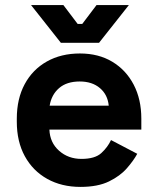

<svg xmlns="http://www.w3.org/2000/svg" viewBox="-20 -720 617 754"><path d="M296 14Q222 14 165.5 -17.5Q109 -49 77.5 -106.5Q46 -164 46 -242V-254Q46 -332 77 -389.5Q108 -447 164 -478.5Q220 -510 294 -510Q367 -510 421 -477.5Q475 -445 505 -387.5Q535 -330 535 -254V-211H174Q176 -160 212 -128Q248 -96 300 -96Q353 -96 378 -119Q403 -142 416 -170L519 -116Q505 -90 478.5 -59.5Q452 -29 408 -7.5Q364 14 296 14ZM175 -305H407Q403 -348 372.5 -374Q342 -400 293 -400Q242 -400 212 -374Q182 -348 175 -305ZM219 -552 102 -700H229L285 -626H303L359 -700H486L369 -552Z"/></svg>

Font: Space Grotesk
Style: Bold
Weight: 700
Designer: Florian Karsten
Foundry: Florian Karsten
Version: Version 2.000